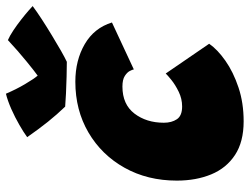

<svg xmlns="http://www.w3.org/2000/svg" viewBox="-115 -701 822 632"><g transform="rotate(-90 296.0 -385.0)"><path d="M468 -107.5Q449 -80 412 -54Q375 -28 324.2 -11Q273.5 6 212.5 6Q145 6 101.8 -22.5Q58.5 -51 38 -100.8Q17.5 -150.5 17.5 -214Q17.5 -310.5 59.8 -386Q102 -461.5 175.8 -504.8Q249.5 -548 343 -548Q413.5 -548 466.8 -517Q520 -486 538 -427.5L383.5 -355.5Q383 -359.5 378.5 -368.5Q374 -377.5 362 -385.2Q350 -393 327 -393Q268.5 -393 238.2 -353.5Q208 -314 208 -256.5Q208 -231 219.5 -213.8Q231 -196.5 261.5 -196.5Q287 -196.5 310 -207.8Q333 -219 349 -232Q365 -245 370 -250.5ZM480 -770Q494 -764 512 -752Q530 -740 547.2 -726.5Q564.5 -713 576.8 -702.2Q589 -691.5 592 -688.5Q574 -675 548.2 -658.2Q522.5 -641.5 495.2 -625Q468 -608.5 444.8 -595.2Q421.5 -582 408.5 -576Q388 -576 359.5 -576.8Q331 -577.5 304.2 -578.8Q277.5 -580 261 -581.5Q235.5 -608 211.2 -638.2Q187 -668.5 160.5 -706.5Q176 -718 200.8 -732.2Q225.5 -746.5 253.2 -758.8Q281 -771 303.5 -776.5Q318 -742.5 335 -713.8Q352 -685 363 -672Q376.5 -681.5 410.2 -709Q444 -736.5 480 -770Z"/></g></svg>

Font: Grandstander Black
Style: Italic
Weight: 900
Italic angle: -15°
Designer: Tyler Finck
Foundry: Etcetera Type Co
Version: Version 1.200; ttfautohint (v1.8.3)